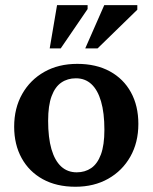

<svg xmlns="http://www.w3.org/2000/svg" viewBox="-20 -700 582 732"><path d="M272.5 -43Q304 -43 327.8 -59.2Q351.5 -75.5 364.8 -111.2Q378 -147 378 -205Q378 -270 365.2 -313.5Q352.5 -357 328.5 -379.2Q304.5 -401.5 269.5 -401.5Q237.5 -401.5 213.8 -385.2Q190 -369 176.8 -333.5Q163.5 -298 163.5 -239.5Q163.5 -175 176.2 -131.2Q189 -87.5 213.2 -65.2Q237.5 -43 272.5 -43ZM267.5 12Q195.5 12 143.2 -16.8Q91 -45.5 62.5 -97.2Q34 -149 34 -217Q34 -287.5 64.5 -341.5Q95 -395.5 149 -426Q203 -456.5 274.5 -456.5Q346.5 -456.5 398.8 -428Q451 -399.5 479.2 -348Q507.5 -296.5 507.5 -227.5Q507.5 -157 477 -103Q446.5 -49 392.5 -18.5Q338.5 12 267.5 12ZM305 -515.5 377.5 -680.5H503.5V-663L352 -515.5ZM169.5 -515.5 197.5 -680.5H314V-665.5L211.5 -515.5Z"/></svg>

Font: Newsreader 16pt 16pt SemiBold
Style: Regular
Weight: 600
Version: Version 1.003